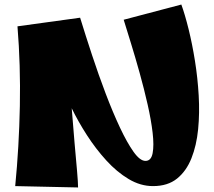

<svg xmlns="http://www.w3.org/2000/svg" viewBox="-20 -820 944 846"><path d="M324 6 47 0Q64 -173 67.5 -353Q71 -533 57 -704L333 -742Q357 -664 385.5 -577.5Q414 -491 445.5 -408Q477 -325 508.5 -258Q540 -191 568.5 -151Q597 -111 621 -111Q646 -111 652.5 -145Q659 -179 652.5 -235Q646 -291 630.5 -359.5Q615 -428 595.5 -498Q576 -568 557 -629.5Q538 -691 525 -733L779 -800Q795 -756 811 -691.5Q827 -627 839 -552Q851 -477 855.5 -399.5Q860 -322 853 -250.5Q846 -179 823.5 -122.5Q801 -66 760 -33Q719 0 654 0Q599 0 547 -31Q495 -62 448.5 -113Q402 -164 363 -224.5Q324 -285 296 -343Q302 -262 308.5 -190.5Q315 -119 319.5 -67Q324 -15 324 6Z"/></svg>

Font: Marhey ExtraBold
Style: Regular
Weight: 800
Designer: Nur Syamsi & Bustanul Arifin
Foundry: Namelatype
Version: Version 1.000; ttfautohint (v1.8.4.7-5d5b)